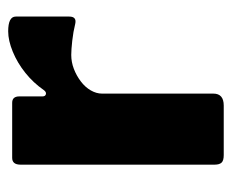

<svg xmlns="http://www.w3.org/2000/svg" viewBox="-70 -510 580 481"><g transform="rotate(-90 220.5 -270.0)"><path d="M72 0Q58 0 53 -5.5Q48 -11 48 -23V-509Q48 -530 65 -530H203Q219 -530 219 -512V-454Q219 -447 224.5 -445.5Q230 -444 235 -451Q253 -477 278 -497Q303 -517 331 -528.5Q359 -540 382 -540Q419 -540 419 -521V-387Q419 -368 401 -372Q381 -377 358.5 -379.5Q336 -382 323 -382Q305 -382 288 -375.5Q271 -369 256.5 -358Q242 -347 234 -333Q226 -319 226 -305V-26Q226 0 196 0H72Z"/></g></svg>

Font: Libre Franklin Thin ExtraBold
Style: Regular
Weight: 800
Version: Version 3.000